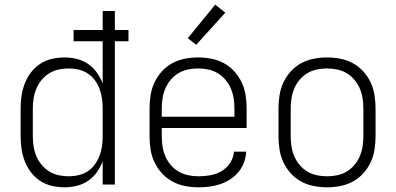

<svg xmlns="http://www.w3.org/2000/svg" viewBox="-20 -787 1690 819"><path d="M256 12Q229 12 202 6Q175 0 152 -15Q129 -30 112.5 -51.5Q96 -73 86 -98.5Q76 -124 72 -151Q68 -178 68 -205V-325Q68 -352 72 -379Q76 -406 86 -431.5Q96 -457 112.5 -478.5Q129 -500 152 -515Q175 -530 202 -536Q229 -542 256 -542Q282 -542 308 -535.5Q334 -529 356 -514Q378 -499 393.5 -477Q409 -455 418 -431V-611H294V-659H418V-740H470V-659H528V-611H470V0H418V-99Q409 -75 393.5 -53Q378 -31 356 -16Q334 -1 308 5.5Q282 12 256 12ZM274 -35Q295 -35 316 -40Q337 -45 354.5 -56.5Q372 -68 384.5 -85.5Q397 -103 404.5 -122.5Q412 -142 415 -163Q418 -184 418 -205V-325Q418 -346 415 -367Q412 -388 404.5 -408Q397 -428 384.5 -445Q372 -462 354.5 -473.5Q337 -485 316 -490Q295 -495 274 -495Q252 -495 230.5 -490.5Q209 -486 190.5 -474.5Q172 -463 158 -446.5Q144 -430 135.5 -410Q127 -390 123.5 -368.5Q120 -347 120 -325V-205Q120 -183 123.5 -161.5Q127 -140 135.5 -120Q144 -100 158 -83.5Q172 -67 190.5 -55.5Q209 -44 230.5 -39.5Q252 -35 274 -35Z M826 12Q798 12 769.5 6.5Q741 1 716 -12.5Q691 -26 671.5 -47Q652 -68 639.5 -94Q627 -120 622.5 -148Q618 -176 618 -205V-325Q618 -353 622.5 -381.5Q627 -410 639 -435.5Q651 -461 670.5 -482.5Q690 -504 715 -517.5Q740 -531 768.5 -536.5Q797 -542 825 -542Q853 -542 881.5 -536.5Q910 -531 935 -517.5Q960 -504 979.5 -482.5Q999 -461 1011 -435.5Q1023 -410 1027.5 -381.5Q1032 -353 1032 -325V-241H670V-205Q670 -183 673.5 -161.5Q677 -140 685.5 -120Q694 -100 708.5 -83Q723 -66 742 -55Q761 -44 783 -39.5Q805 -35 826 -35Q852 -35 877.5 -39.5Q903 -44 925 -57Q947 -70 961.5 -92Q976 -114 978 -140H1030Q1029 -116 1020.5 -93.5Q1012 -71 997 -53Q982 -35 962 -22Q942 -9 919.5 -1.5Q897 6 873.5 9Q850 12 826 12ZM980 -289V-325Q980 -347 976.5 -368.5Q973 -390 964.5 -410Q956 -430 941.5 -447Q927 -464 908.5 -475Q890 -486 868.5 -490.5Q847 -495 825 -495Q803 -495 781.5 -490.5Q760 -486 741.5 -475Q723 -464 708.5 -447Q694 -430 685.5 -410Q677 -390 673.5 -368.5Q670 -347 670 -325V-289Z M817 -596 781 -624 898 -767 941 -733Z M1375 12Q1347 12 1318.5 6.5Q1290 1 1265 -12.5Q1240 -26 1220.5 -47.5Q1201 -69 1189 -94.5Q1177 -120 1172.5 -148.5Q1168 -177 1168 -205V-325Q1168 -353 1172.5 -381.5Q1177 -410 1189 -435.5Q1201 -461 1220.5 -482.5Q1240 -504 1265 -517.5Q1290 -531 1318.5 -536.5Q1347 -542 1375 -542Q1403 -542 1431.5 -536.5Q1460 -531 1485 -517.5Q1510 -504 1529.5 -482.5Q1549 -461 1561 -435.5Q1573 -410 1577.5 -381.5Q1582 -353 1582 -325V-205Q1582 -177 1577.5 -148.5Q1573 -120 1561 -94.5Q1549 -69 1529.5 -47.5Q1510 -26 1485 -12.5Q1460 1 1431.5 6.5Q1403 12 1375 12ZM1375 -35Q1397 -35 1418.5 -39.5Q1440 -44 1458.5 -55Q1477 -66 1491.5 -83Q1506 -100 1514.5 -120Q1523 -140 1526.5 -161.5Q1530 -183 1530 -205V-325Q1530 -347 1526.5 -368.5Q1523 -390 1514.5 -410Q1506 -430 1491.5 -447Q1477 -464 1458.5 -475Q1440 -486 1418.5 -490.5Q1397 -495 1375 -495Q1353 -495 1331.5 -490.5Q1310 -486 1291.5 -475Q1273 -464 1258.5 -447Q1244 -430 1235.5 -410Q1227 -390 1223.5 -368.5Q1220 -347 1220 -325V-205Q1220 -183 1223.5 -161.5Q1227 -140 1235.5 -120Q1244 -100 1258.5 -83Q1273 -66 1291.5 -55Q1310 -44 1331.5 -39.5Q1353 -35 1375 -35Z"/></svg>

Font: Lode Dark
Style: Regular
Weight: 400
Monospace: yes
Designer: Belleve Invis
Foundry: Belleve Invis
Version: Version 29.2.0; ttfautohint (v1.8.3)